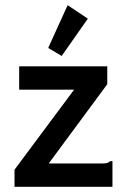

<svg xmlns="http://www.w3.org/2000/svg" viewBox="-20 -721 490 741"><path d="M36 -66 266 -375H54V-465H394V-396L168 -90H368Q385 -90 392 -91.5Q399 -93 405 -99H414V0H36ZM218 -505 166 -536 241 -701 319 -649Z"/></svg>

Font: Inconsolata SemiCondensed Bold
Style: Regular
Weight: 700
Width: 4
Monospace: yes
Designer: Raph Levien, Cyreal, Brenton Simpson
Foundry: Raph Levien, Cyreal, Google
Version: Version 3.001; ttfautohint (v1.8.2.53-6de2)